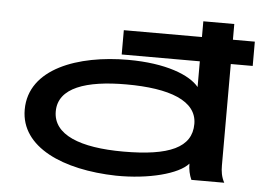

<svg xmlns="http://www.w3.org/2000/svg" viewBox="-49 -729 1098 803"><g transform="rotate(5 500.0 -327.5)"><path d="M465 10C602 12 727 -21 767 -67C767 -43 772 -20 781 0H919C906 -24 903 -47 903 -71V-497H995V-599H903V-665H773V-599H445V-497H773V-389C735 -436 633 -477 474 -477C265 -477 61 -405 61 -232C61 -74 243 5 465 10ZM487 -93C305 -93 191 -138 191 -236C191 -336 308 -374 475 -374C658 -374 773 -331 773 -234C773 -135 680 -93 487 -93Z"/></g></svg>

Font: Inconsolata UltraExpanded
Style: Bold
Weight: 700
Width: 9
Monospace: yes
Designer: Raph Levien, Cyreal, Brenton Simpson
Foundry: Raph Levien, Cyreal, Google
Version: Version 3.100